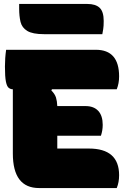

<svg xmlns="http://www.w3.org/2000/svg" viewBox="-20 -952 640 972"><path d="M178 0Q45 0 45 -175V-500Q34 -500 24.5 -507Q15 -514 10 -538.5Q5 -563 5 -615Q5 -658 11 -700H465Q583 -700 583 -565Q583 -530 571 -500H243L240 -494Q258 -476 263.5 -458Q269 -440 270 -415H413Q455 -415 477.5 -390.5Q500 -366 500 -320Q500 -292 491 -265H270V-200H430Q583 -200 583 -65Q583 -29 571 0ZM77 -932H422Q464 -932 484.5 -912.5Q505 -893 505 -846Q505 -819 502.5 -804.5Q500 -790 498 -779H203Q145 -779 118 -795.5Q91 -812 84 -841Q77 -870 77 -909Z"/></svg>

Font: Recursive Mn Csl St XBk
Style: Regular
Weight: 1000
Monospace: yes
Version: Version 1.079;hotconv 1.0.112;makeotfexe 2.5.65598; ttfautoh